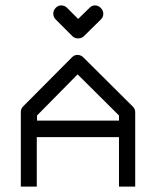

<svg xmlns="http://www.w3.org/2000/svg" viewBox="-20 -739 580 710"><path d="M206 -719Q219 -719 228 -710L269 -669L311 -710Q320 -719 331 -719Q343.5 -719 352.8 -709.5Q362 -700 362 -688Q362 -676 353 -667L290 -605Q282 -597 268 -597Q256 -597 248 -605L186 -667Q177 -676 177 -689Q177 -701 186 -710Q195 -719 206 -719ZM116 -232V-49H57V-325Q57 -337 66 -346L246 -527Q255 -536 266 -536Q279 -536 288 -527L471 -345Q480 -336 480 -324V-49H420V-232ZM117 -293H420V-312L267 -464L117 -312Z"/></svg>

Font: 3270 Nerd Font
Style: Regular
Weight: 400
Monospace: yes
Version: Version 3.0.1;Nerd Fonts 3.3.0